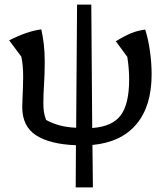

<svg xmlns="http://www.w3.org/2000/svg" viewBox="-20 -624 726 837"><path d="M310 193 311 9Q198 5 137.5 -34Q77 -73 77 -157Q77 -170 78 -192.5Q79 -215 80 -241Q81 -267 81 -289Q81 -340 73 -377L20 -448Q98 -488 160 -496Q167 -465 171 -431Q175 -397 175 -353Q175 -303 172 -256.5Q169 -210 169 -173Q169 -152 171.5 -136Q174 -120 181 -101Q211 -85 241.5 -77Q272 -69 312 -67L316 -604H378L382 -66Q469 -72 506 -121Q543 -170 543 -278Q543 -325 535 -376L485 -444Q522 -467 551 -479Q580 -491 613 -495Q626 -455 633.5 -402.5Q641 -350 641 -300Q641 -162 575 -83Q509 -4 383 8L385 193Z"/></svg>

Font: Piazzolla Medium
Style: Regular
Weight: 500
Designer: Juan Pablo del Peral
Foundry: Huerta Tipografica
Version: Version 1.330